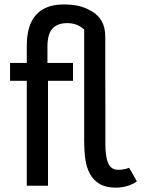

<svg xmlns="http://www.w3.org/2000/svg" viewBox="-20 -832 690 860"><path d="M357 -699.5Q341 -714.5 322.2 -721.5Q303.5 -728.5 281 -728.5Q238 -728.5 215.2 -704.2Q192.5 -680 192.5 -622.5V-550H307V-470H195V0H100V-470H25V-550H100V-627.5Q100 -670 109.2 -704Q118.5 -738 138.5 -762Q158.5 -786 189.8 -799Q221 -812 265 -812Q287.5 -812 305.2 -810Q323 -808 338.2 -804Q353.5 -800 366.8 -794Q380 -788 393.5 -780Q420 -764 435.8 -736.8Q451.5 -709.5 451.5 -666.5Q451.5 -615 451.5 -573.8Q451.5 -532.5 451.5 -496.5Q451.5 -460.5 451.8 -427Q452 -393.5 452 -357.5Q452 -321.5 452 -280.2Q452 -239 452 -188Q452 -155 455.8 -132.8Q459.5 -110.5 466.8 -96.8Q474 -83 484.8 -77.2Q495.5 -71.5 509.5 -71.5Q520.5 -71.5 529.5 -72.8Q538.5 -74 545 -76Q552.5 -78 558.5 -80.5L593 -20Q589 -16 580.2 -11.2Q571.5 -6.5 559.5 -2Q547.5 2.5 532.2 5.5Q517 8.5 499.5 8.5Q454.5 8.5 426.5 -8Q398.5 -24.5 383 -53Q367.5 -81.5 362.2 -119.2Q357 -157 357 -200Z"/></svg>

Font: B612 Mono
Style: Regular
Weight: 400
Version: Version 1.005